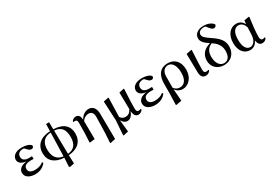

<svg xmlns="http://www.w3.org/2000/svg" viewBox="66 -2082 5113 3572"><g transform="rotate(-30 2622.5 -296.5)"><path d="M254 16C358 16 441 -31 485 -96L469 -116C418 -76 361 -57 286 -57C196 -57 154 -94 154 -151C154 -207 191 -250 311 -250C323 -250 334 -250 364 -248V-307C339 -305 322 -305 304 -305C202 -305 164 -347 164 -408C164 -470 208 -509 284 -509L307 -508L351 -462C382 -429 400 -424 426 -424C455 -424 474 -444 471 -476C442 -521 362 -543 281 -543C137 -543 68 -476 68 -399C68 -338 115 -288 225 -274C95 -258 46 -197 46 -129C46 -38 133 16 254 16Z M871 -11C738 -26 670 -114 670 -275C670 -425 745 -508 885 -514ZM860 207 877 220 973 200 967 19C1162 8 1275 -100 1275 -267C1275 -431 1174 -536 957 -543L955 -695H890L886 -542C682 -534 562 -430 562 -254C562 -87 676 8 870 19ZM958 -514C1108 -504 1167 -413 1167 -256C1167 -107 1102 -20 966 -10Z M1745 206 1754 212 1863 189 1858 -350C1857 -499 1782 -543 1710 -543C1651 -543 1570 -504 1528 -418C1523 -510 1488 -539 1434 -539C1392 -539 1362 -515 1345 -487L1352 -471C1363 -474 1372 -474 1382 -474C1417 -474 1431 -458 1431 -404L1429 -201L1419 6L1427 13L1533 0L1529 -385C1564 -441 1617 -467 1663 -467C1726 -467 1769 -434 1766 -332L1758 -4Z M2231 16C2295 16 2342 -34 2372 -116C2378 -29 2410 16 2468 16C2511 16 2543 -8 2563 -40L2554 -59C2541 -53 2529 -47 2511 -47C2477 -47 2460 -62 2460 -125C2459 -201 2462 -299 2475 -534L2468 -541L2364 -519L2370 -160C2337 -95 2293 -69 2241 -69C2197 -69 2162 -85 2132 -129C2133 -227 2137 -328 2143 -534L2134 -541L2029 -519L2049 -108L2027 205L2036 212L2141 188L2114 -68C2141 -18 2184 16 2231 16Z M2832 16C2936 16 3019 -31 3063 -96L3047 -116C2996 -76 2939 -57 2864 -57C2774 -57 2732 -94 2732 -151C2732 -207 2769 -250 2889 -250C2901 -250 2912 -250 2942 -248V-307C2917 -305 2900 -305 2882 -305C2780 -305 2742 -347 2742 -408C2742 -470 2786 -509 2862 -509L2885 -508L2929 -462C2960 -429 2978 -424 3004 -424C3033 -424 3052 -444 3049 -476C3020 -521 2940 -543 2859 -543C2715 -543 2646 -476 2646 -399C2646 -338 2693 -288 2803 -274C2673 -258 2624 -197 2624 -129C2624 -38 2711 16 2832 16Z M3158 205 3168 211 3286 188 3267 -65C3303 -15 3358 16 3422 16C3542 16 3655 -92 3655 -268C3655 -456 3546 -543 3411 -543C3261 -543 3166 -447 3166 -244L3165 -21ZM3266 -101 3267 -343C3268 -447 3319 -509 3402 -509C3480 -509 3547 -425 3547 -266C3547 -111 3485 -37 3390 -37C3337 -37 3297 -61 3266 -101Z M3917 15C3966 15 4003 -14 4016 -42L4006 -59C3994 -53 3981 -48 3962 -48C3931 -48 3909 -63 3909 -123C3909 -197 3913 -286 3926 -531L3918 -538L3806 -516L3813 -116C3814 -25 3855 15 3917 15Z M4312 15C4451 15 4563 -85 4563 -238C4563 -355 4512 -433 4377 -525C4235 -620 4208 -651 4208 -698C4208 -754 4260 -787 4333 -787C4343 -787 4353 -786 4363 -784L4413 -724C4438 -689 4464 -675 4489 -675C4519 -675 4541 -698 4542 -726C4510 -777 4433 -813 4337 -813C4215 -813 4134 -752 4134 -661C4134 -597 4165 -551 4284 -471C4157 -441 4068 -357 4068 -217C4068 -85 4164 15 4312 15ZM4309 -455C4409 -391 4463 -314 4463 -206C4463 -83 4414 -18 4326 -18C4241 -18 4176 -98 4176 -243C4176 -338 4210 -414 4309 -455Z M4870 15C4932 15 4996 -16 5032 -100C5045 -17 5076 16 5133 16C5177 16 5211 -10 5227 -43L5216 -59C5203 -52 5192 -47 5174 -47C5141 -47 5123 -69 5123 -132C5123 -218 5141 -385 5162 -529L5152 -537L5049 -520L5041 -439C5009 -508 4953 -543 4881 -543C4763 -543 4657 -444 4657 -256C4657 -85 4746 15 4870 15ZM5037 -377 5031 -221C5023 -87 4957 -33 4900 -33C4819 -33 4766 -108 4766 -265C4766 -434 4830 -496 4903 -496C4958 -496 5009 -464 5037 -377Z"/></g></svg>

Font: GenKiMin2 TW SB
Style: Regular
Weight: 600
Version: Version 2.100;PS 2.1;hotconv 16.6.51;makeotf.lib2.5.65220 DE